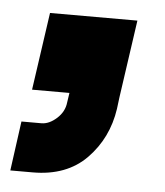

<svg xmlns="http://www.w3.org/2000/svg" viewBox="-80 -186 338 394"><g transform="rotate(5 88.5 11.5)"><path d="M62 7H-15L8 -153H188L165 7L162 31Q153 92 112 134Q71 176 1 176H-45L-31 74H10Q26 74 41.5 60Q57 46 59 27Z"/></g></svg>

Font: Host Grotesk Black
Style: Italic
Weight: 900
Italic angle: -8°
Designer: Doğukan Karapınar based on Poppins by Indian Type Foundry, Jonny Pinhorn
Foundry: Element Type
Version: Version 1.000; ttfautohint (v1.8.4.7-5d5b);gftools[0.9.33]